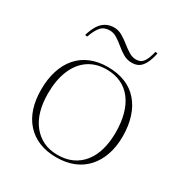

<svg xmlns="http://www.w3.org/2000/svg" viewBox="-167 -834 933 977"><g transform="rotate(30 299.0 -345.0)"><path d="M298 -515Q355 -515 400 -497Q445 -479 476 -443.5Q507 -408 523 -358Q539 -308 539 -246Q539 -186 522.5 -138Q506 -90 475 -55.5Q444 -21 399.5 -3Q355 15 298 15Q242 15 197.5 -3Q153 -21 122 -55.5Q91 -90 75.5 -138Q60 -186 60 -246Q60 -308 76 -358Q92 -408 123 -443.5Q154 -479 198.5 -497Q243 -515 298 -515ZM299 -501Q236 -501 191.5 -470Q147 -439 123.5 -381.5Q100 -324 100 -246Q100 -189 113 -144Q126 -99 152 -66.5Q178 -34 214.5 -16.5Q251 1 298 1Q346 1 383 -16Q420 -33 446 -65.5Q472 -98 485 -143.5Q498 -189 498 -246Q498 -305 485 -352Q472 -399 446.5 -432.5Q421 -466 383.5 -483.5Q346 -501 299 -501ZM390 -594Q363 -594 340.5 -607Q318 -620 297.5 -637.5Q277 -655 256 -668Q235 -681 213 -681Q180 -681 161.5 -660Q143 -639 128 -596L115 -598Q125 -632 139.5 -656Q154 -680 175.5 -692.5Q197 -705 225 -705Q250 -705 272.5 -692Q295 -679 316 -662Q337 -645 358 -632Q379 -619 401 -619Q429 -619 443.5 -639.5Q458 -660 468 -703L481 -700Q473 -663 461 -639.5Q449 -616 432.5 -605Q416 -594 390 -594Z"/></g></svg>

Font: Kalnia Thin ExtraLight
Style: Regular
Weight: 250
Version: Version 1.105